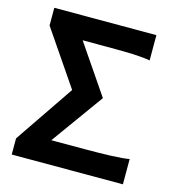

<svg xmlns="http://www.w3.org/2000/svg" viewBox="-106 -804 823 896"><g transform="rotate(15 305.0 -356.5)"><path d="M192.9 -112.3H356.4Q428.2 -112.3 483.9 -114.5Q539.6 -116.7 568.8 -122.1V0H31.7V-78.1L226.1 -363.8L46.4 -627.4V-712.9H539.6V-590.8Q523.4 -593.8 503.2 -595.7Q482.9 -597.7 457 -598.9Q431.2 -600.1 398.9 -600.3Q366.7 -600.6 327.1 -600.6H213.4L374.5 -364.3Z"/></g></svg>

Font: Andika New Basic
Style: Bold
Weight: 700
Designer: Victor Gaultney, Annie Olsen, Pablo Ugerman
Foundry: SIL International
Version: Version 5.500; ttfautohint (v1.8.3)